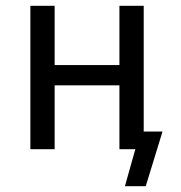

<svg xmlns="http://www.w3.org/2000/svg" viewBox="-20 -516 627 664"><path d="M412 128 448 0H397V-61H542L484 128ZM85 0V-496H169V-291H393V-496H477V0H393V-221H169V0Z"/></svg>

Font: Nunito Sans 7pt Condensed
Style: Regular
Weight: 400
Width: 3
Designer: Vernon Adams
Foundry: Vernon Adams
Version: Version 3.101;gftools[0.9.27]